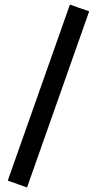

<svg xmlns="http://www.w3.org/2000/svg" viewBox="-20 -832 433 846"><path d="M57.1 -21 99.1 -5.9 373 -782.2 330.1 -796.9 288.1 -812 14.2 -36.1Z"/></svg>

Font: KJV1611
Style: Regular
Weight: 400
Version: Version 3.6.1